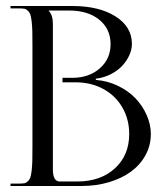

<svg xmlns="http://www.w3.org/2000/svg" viewBox="-20 -619 548 639"><path d="M156 -55Q156 -15 179 -15H237Q314.5 -15 362.2 -58.5Q410 -102 410 -173Q410 -222.2 387.1 -261.6Q364.2 -301 323.6 -323Q283 -345 232 -345H188V-360H221Q276 -360 312 -391.4Q348 -422.8 348 -472Q348 -523 310.2 -553.5Q272.5 -584 210 -584H142V-583Q156 -569 156 -540ZM15 0V-8H44Q54.8 -8 61.1 -9.2Q67.5 -10.5 72.9 -15.8Q78.2 -21 80.9 -28.4Q83.5 -35.8 85.4 -51.5Q87.2 -67.2 87.6 -85.8Q88 -104.2 88 -135V-464Q88 -494.8 87.6 -513.2Q87.2 -531.8 85.4 -547.5Q83.5 -563.2 80.9 -570.6Q78.2 -578 72.9 -583.2Q67.5 -588.5 61.1 -589.8Q54.8 -591 44 -591H15V-599H221Q309.8 -599 364.4 -564.4Q419 -529.8 419 -473Q419 -454.8 410.8 -436Q402.5 -417.2 387.6 -400.9Q372.8 -384.5 349.6 -372.5Q326.5 -360.5 299 -357V-353Q338 -350 372.5 -333.4Q407 -316.8 430.8 -291.9Q454.5 -267 468.2 -235.9Q482 -204.8 482 -173Q482 -134.8 464.1 -102.2Q446.2 -69.8 415.4 -47.4Q384.5 -25 342.2 -12.5Q300 0 252 0Z"/></svg>

Font: FogtwoNo5
Style: Regular
Weight: 400
Designer: gluk (gluksza@wp.pl)
Foundry: gluk (gluksza@wp.pl)
Version: Version 0.87